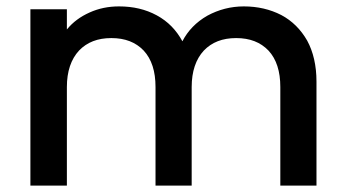

<svg xmlns="http://www.w3.org/2000/svg" viewBox="-20 -580 1079 600"><path d="M742 -560C742 -560 742 -560 742 -560C701 -560 663 -550 628 -531C593 -511 567 -484 550 -451C550 -451 550 -451 550 -451C531 -486 505 -513 470 -532C435 -551 396 -560 352 -560C352 -560 352 -560 352 -560C319 -560 289 -554 260 -541C231 -528 208 -511 189 -488C189 -488 189 -551 189 -551C189 -551 75 -551 75 -551C75 -551 75 0 75 0C75 0 189 0 189 0C189 0 189 -308 189 -308C189 -308 189 -308 189 -308C189 -357 202 -395 227 -422C252 -448 285 -461 328 -461C328 -461 328 -461 328 -461C371 -461 404 -448 429 -422C454 -395 466 -357 466 -308C466 -308 466 0 466 0C466 0 579 0 579 0C579 0 579 -308 579 -308C579 -308 579 -308 579 -308C579 -357 592 -395 617 -422C642 -448 675 -461 718 -461C718 -461 718 -461 718 -461C761 -461 794 -448 819 -422C844 -395 856 -357 856 -308C856 -308 856 0 856 0C856 0 969 0 969 0C969 0 969 -325 969 -325C969 -325 969 -325 969 -325C969 -375 959 -418 940 -453C920 -488 893 -515 859 -533C824 -551 785 -560 742 -560Z"/></svg>

Font: Girnar Poppins
Style: Medium
Weight: 500
Designer: Ninad Kale (Devanagari), Jonny Pinhorn (Latin)
Foundry: Indian Type Foundry
Version: ""